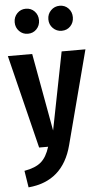

<svg xmlns="http://www.w3.org/2000/svg" viewBox="-67 -827 569 1085"><g transform="rotate(-5 218.0 -284.5)"><path d="M299 1Q247 202 50 219L35 124Q98 113 130 85.5Q162 58 180 0H129L-2 -530H136L216 -89L303 -530H438ZM191 -717Q191 -687 171.5 -666.5Q152 -646 122 -646Q93 -646 73 -666.5Q53 -687 53 -717Q53 -747 73 -767.5Q93 -788 122 -788Q152 -788 171.5 -767.5Q191 -747 191 -717ZM383 -717Q383 -687 363.5 -666.5Q344 -646 314 -646Q285 -646 264.5 -666.5Q244 -687 244 -717Q244 -747 264.5 -767.5Q285 -788 314 -788Q344 -788 363.5 -767.5Q383 -747 383 -717Z"/></g></svg>

Font: Fira Sans Extra Condensed SemiBold
Style: Regular
Weight: 600
Width: 1
Designer: Carrois Corporate & Edenspiekermann AG
Foundry: Carrois Corporate GbR & Edenspiekermann AG
Version: Version 4.203